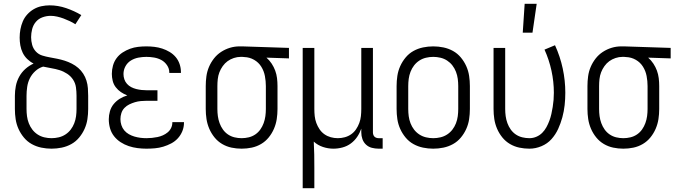

<svg xmlns="http://www.w3.org/2000/svg" viewBox="-20 -771 3540 1006"><path d="M250 8Q223 8 196.5 2.5Q170 -3 146.5 -16Q123 -29 105.5 -50Q88 -71 77 -95.5Q66 -120 62 -146.5Q58 -173 58 -200V-269Q58 -295 63 -320.5Q68 -346 80.5 -369Q93 -392 112.5 -409.5Q132 -427 156 -438Q138 -447 123 -461.5Q108 -476 99 -494.5Q90 -513 86.5 -533.5Q83 -554 83 -574Q83 -596 87 -617.5Q91 -639 99.5 -659Q108 -679 123 -695.5Q138 -712 157 -723Q176 -734 197.5 -738.5Q219 -743 240 -743Q284 -743 326.5 -728.5Q369 -714 406 -692L375 -644Q361 -653 345 -660.5Q329 -668 313 -674Q297 -680 279.5 -684Q262 -688 245 -688Q224 -688 203 -680.5Q182 -673 168 -656.5Q154 -640 148.5 -618.5Q143 -597 143 -576Q143 -556 148.5 -536Q154 -516 168 -501Q182 -486 201.5 -480Q221 -474 241 -470.5Q261 -467 280.5 -463Q300 -459 319 -453Q338 -447 356.5 -437.5Q375 -428 390 -415Q405 -402 416 -385Q427 -368 433 -348.5Q439 -329 440.5 -309Q442 -289 442 -269V-200Q442 -173 438 -146.5Q434 -120 423 -95.5Q412 -71 394.5 -50Q377 -29 353.5 -16Q330 -3 303.5 2.5Q277 8 250 8ZM250 -47Q269 -47 288 -51.5Q307 -56 323 -66.5Q339 -77 350.5 -92Q362 -107 369 -125Q376 -143 378.5 -162Q381 -181 381 -200V-269Q381 -291 378 -313Q375 -335 363 -353.5Q351 -372 332 -384.5Q313 -397 292 -403.5Q271 -410 249.5 -413.5Q228 -417 206 -422Q183 -415 165 -398.5Q147 -382 136.5 -361Q126 -340 122.5 -316Q119 -292 119 -269V-200Q119 -181 121.5 -162Q124 -143 131 -125Q138 -107 149.5 -92Q161 -77 177 -66.5Q193 -56 212 -51.5Q231 -47 250 -47Z M747 8Q724 8 700.5 5Q677 2 654.5 -5.5Q632 -13 612 -26Q592 -39 577.5 -57.5Q563 -76 556.5 -99Q550 -122 550 -146Q550 -167 556 -188Q562 -209 575.5 -225.5Q589 -242 607.5 -253.5Q626 -265 647 -271Q629 -278 613.5 -288.5Q598 -299 586.5 -314Q575 -329 570.5 -347.5Q566 -366 566 -384Q566 -406 572 -427.5Q578 -449 591 -466.5Q604 -484 622.5 -496Q641 -508 661.5 -515.5Q682 -523 703.5 -525.5Q725 -528 747 -528Q768 -528 789 -525.5Q810 -523 830 -516.5Q850 -510 868.5 -499Q887 -488 900.5 -472Q914 -456 921 -435.5Q928 -415 928 -394V-389H867V-392Q867 -412 855 -429.5Q843 -447 825.5 -456.5Q808 -466 787.5 -469.5Q767 -473 747 -473Q726 -473 705 -469Q684 -465 666 -454Q648 -443 637.5 -424Q627 -405 627 -383Q627 -369 631.5 -355.5Q636 -342 645.5 -331.5Q655 -321 667.5 -314.5Q680 -308 694 -304.5Q708 -301 722 -299.5Q736 -298 750 -298H805V-243H750Q734 -243 718 -241.5Q702 -240 687 -235.5Q672 -231 657.5 -224Q643 -217 632 -205.5Q621 -194 616 -178.5Q611 -163 611 -147Q611 -131 616 -115.5Q621 -100 631 -88Q641 -76 655 -68Q669 -60 684.5 -55.5Q700 -51 715.5 -49Q731 -47 747 -47Q762 -47 776.5 -48.5Q791 -50 805.5 -53Q820 -56 833.5 -62Q847 -68 858.5 -77.5Q870 -87 876.5 -100.5Q883 -114 883 -129V-131H944V-128Q944 -105 935.5 -84Q927 -63 912 -46.5Q897 -30 877 -19.5Q857 -9 835.5 -2.5Q814 4 791.5 6Q769 8 747 8Z M1246 8Q1219 8 1193 2.5Q1167 -3 1144 -16.5Q1121 -30 1104 -51Q1087 -72 1076.5 -96.5Q1066 -121 1062 -147Q1058 -173 1058 -200V-320Q1058 -346 1061.5 -371.5Q1065 -397 1075 -420.5Q1085 -444 1101 -464.5Q1117 -485 1138.5 -499Q1160 -513 1184.5 -520.5Q1209 -528 1235 -528H1250L1494 -520V-465L1376 -469Q1392 -455 1403.5 -437.5Q1415 -420 1422 -401Q1429 -382 1431.5 -361.5Q1434 -341 1434 -320V-200Q1434 -173 1430 -147Q1426 -121 1415.5 -96.5Q1405 -72 1388 -51Q1371 -30 1348 -16.5Q1325 -3 1299 2.5Q1273 8 1246 8ZM1246 -47Q1265 -47 1283.5 -51.5Q1302 -56 1317.5 -66.5Q1333 -77 1344 -92.5Q1355 -108 1361.5 -126Q1368 -144 1370.5 -162.5Q1373 -181 1373 -200V-320Q1373 -346 1368 -372.5Q1363 -399 1349 -421.5Q1335 -444 1311.5 -457.5Q1288 -471 1261 -472L1250 -473H1241Q1223 -473 1205 -467Q1187 -461 1172.5 -450.5Q1158 -440 1147 -424.5Q1136 -409 1129.5 -392Q1123 -375 1121 -356.5Q1119 -338 1119 -320V-200Q1119 -181 1121.5 -162.5Q1124 -144 1130.5 -126Q1137 -108 1148 -92.5Q1159 -77 1174.5 -66.5Q1190 -56 1208.5 -51.5Q1227 -47 1246 -47Z M1566 215V-520H1627V-200Q1627 -181 1629 -162.5Q1631 -144 1637.5 -126.5Q1644 -109 1654.5 -93.5Q1665 -78 1680 -67.5Q1695 -57 1713 -52Q1731 -47 1750 -47Q1769 -47 1787 -52Q1805 -57 1820 -67.5Q1835 -78 1845.5 -93.5Q1856 -109 1862.5 -126.5Q1869 -144 1871 -162.5Q1873 -181 1873 -200V-520H1934V-77Q1934 -71 1936 -65Q1938 -59 1942 -55Q1946 -51 1952 -49Q1958 -47 1964 -47H1985V8H1964Q1946 8 1928.5 3.5Q1911 -1 1898 -13Q1885 -25 1879 -42Q1873 -59 1873 -77V-97Q1865 -74 1851.5 -54Q1838 -34 1818.5 -19.5Q1799 -5 1775 1.5Q1751 8 1727 8Q1699 8 1672 -1Q1645 -10 1624 -29Q1626 5 1626.5 39Q1627 73 1627 108V215Z M2250 8Q2223 8 2196.5 2.5Q2170 -3 2146.5 -16Q2123 -29 2105.5 -50Q2088 -71 2077 -95.5Q2066 -120 2062 -146.5Q2058 -173 2058 -200V-320Q2058 -347 2062 -373.5Q2066 -400 2077 -424.5Q2088 -449 2105.5 -470Q2123 -491 2146.5 -504Q2170 -517 2196.5 -522.5Q2223 -528 2250 -528Q2277 -528 2303.5 -522.5Q2330 -517 2353.5 -504Q2377 -491 2394.5 -470Q2412 -449 2423 -424.5Q2434 -400 2438 -373.5Q2442 -347 2442 -320V-200Q2442 -173 2438 -146.5Q2434 -120 2423 -95.5Q2412 -71 2394.5 -50Q2377 -29 2353.5 -16Q2330 -3 2303.5 2.5Q2277 8 2250 8ZM2250 -47Q2269 -47 2288 -51.5Q2307 -56 2323 -66.5Q2339 -77 2350.5 -92Q2362 -107 2369 -125Q2376 -143 2378.5 -162Q2381 -181 2381 -200V-320Q2381 -339 2378.5 -358Q2376 -377 2369 -395Q2362 -413 2350.5 -428Q2339 -443 2323 -453.5Q2307 -464 2288 -468.5Q2269 -473 2250 -473Q2231 -473 2212 -468.5Q2193 -464 2177 -453.5Q2161 -443 2149.5 -428Q2138 -413 2131 -395Q2124 -377 2121.5 -358Q2119 -339 2119 -320V-200Q2119 -181 2121.5 -162Q2124 -143 2131 -125Q2138 -107 2149.5 -92Q2161 -77 2177 -66.5Q2193 -56 2212 -51.5Q2231 -47 2250 -47Z M2754 8Q2727 8 2701 2.5Q2675 -3 2652 -16.5Q2629 -30 2612 -51Q2595 -72 2584.5 -96.5Q2574 -121 2570 -147Q2566 -173 2566 -200V-520H2627V-200Q2627 -181 2629.5 -162.5Q2632 -144 2638.5 -126Q2645 -108 2656 -92.5Q2667 -77 2682.5 -66.5Q2698 -56 2716.5 -51.5Q2735 -47 2754 -47Q2773 -47 2790.5 -54.5Q2808 -62 2821 -75Q2834 -88 2843 -104.5Q2852 -121 2858.5 -138.5Q2865 -156 2869 -174Q2873 -192 2876 -210.5Q2879 -229 2880.5 -247.5Q2882 -266 2882 -285Q2882 -343 2869.5 -400.5Q2857 -458 2833 -511L2888 -534Q2915 -475 2928.5 -412Q2942 -349 2942 -285Q2942 -252 2938.5 -220Q2935 -188 2926.5 -156.5Q2918 -125 2904.5 -95.5Q2891 -66 2869.5 -42Q2848 -18 2817 -5Q2786 8 2754 8ZM2719 -600 2729 -751H2792L2770 -600Z M3246 8Q3219 8 3193 2.5Q3167 -3 3144 -16.5Q3121 -30 3104 -51Q3087 -72 3076.5 -96.5Q3066 -121 3062 -147Q3058 -173 3058 -200V-320Q3058 -346 3061.5 -371.5Q3065 -397 3075 -420.5Q3085 -444 3101 -464.5Q3117 -485 3138.5 -499Q3160 -513 3184.5 -520.5Q3209 -528 3235 -528H3250L3494 -520V-465L3376 -469Q3392 -455 3403.5 -437.5Q3415 -420 3422 -401Q3429 -382 3431.5 -361.5Q3434 -341 3434 -320V-200Q3434 -173 3430 -147Q3426 -121 3415.5 -96.5Q3405 -72 3388 -51Q3371 -30 3348 -16.5Q3325 -3 3299 2.5Q3273 8 3246 8ZM3246 -47Q3265 -47 3283.5 -51.5Q3302 -56 3317.5 -66.5Q3333 -77 3344 -92.5Q3355 -108 3361.5 -126Q3368 -144 3370.5 -162.5Q3373 -181 3373 -200V-320Q3373 -346 3368 -372.5Q3363 -399 3349 -421.5Q3335 -444 3311.5 -457.5Q3288 -471 3261 -472L3250 -473H3241Q3223 -473 3205 -467Q3187 -461 3172.5 -450.5Q3158 -440 3147 -424.5Q3136 -409 3129.5 -392Q3123 -375 3121 -356.5Q3119 -338 3119 -320V-200Q3119 -181 3121.5 -162.5Q3124 -144 3130.5 -126Q3137 -108 3148 -92.5Q3159 -77 3174.5 -66.5Q3190 -56 3208.5 -51.5Q3227 -47 3246 -47Z"/></svg>

Font: Iosevka Term Curly Light
Style: Regular
Weight: 300
Designer: Belleve Invis
Foundry: Belleve Invis
Version: Version 32.3.0